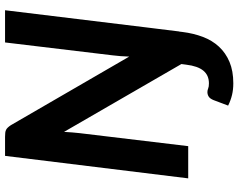

<svg xmlns="http://www.w3.org/2000/svg" viewBox="-112 -653 944 760"><g transform="rotate(-90 360.0 -273.0)"><path d="M626 -121.5 615.5 -36 615 -35.5 613.5 -23Q608 21 594 58Q580 95 555.2 121.8Q530.5 148.5 494.8 163.5Q459 178.5 410.5 178.5Q397.5 178.5 386.2 177.2Q375 176 364.5 173.5Q354 171 343.5 167.2Q333 163.5 322 158L343.5 101Q349.5 86 357.8 81Q366 76 375.5 76Q383 76 389.8 79Q396.5 82 410 82Q442 82 460.2 60Q478.5 38 484 -8L486.5 -27L218 -491.5Q217 -475 215.8 -459.2Q214.5 -443.5 213 -430L161.5 0H34L123 -725H198.5Q208 -725 214.5 -724.2Q221 -723.5 226 -721Q231 -718.5 235.2 -714Q239.5 -709.5 244.5 -702L516 -233.5Q516.5 -251 517.8 -268Q519 -285 521 -299.5L572 -725H699.5L630 -153.5Z"/></g></svg>

Font: Lato Heavy
Style: Italic
Weight: 800
Italic angle: -7°
Designer: Lukasz Dziedzic
Foundry: tyPoland Lukasz Dziedzic
Version: Version 2.007; 2014-02-27